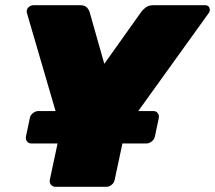

<svg xmlns="http://www.w3.org/2000/svg" viewBox="-20 -720 829 740"><path d="M101 -167Q90 -167 84 -175Q78 -183 80 -194L95 -265Q97 -276 107 -284Q117 -292 128 -292H571Q582 -292 588 -284Q594 -276 592 -265L577 -194Q575 -183 565 -175Q555 -167 544 -167ZM194 0Q183 0 176.5 -8Q170 -16 172 -27L214 -224L84 -669Q80 -681 88.5 -690.5Q97 -700 110 -700H288Q308 -700 316 -690Q324 -680 325 -675L382 -474L525 -675Q528 -680 540 -690Q552 -700 572 -700H770Q784 -700 787.5 -689Q791 -678 784 -669L464 -224L422 -27Q420 -16 410.5 -8Q401 0 390 0Z"/></svg>

Font: Rubik Light Black
Style: Italic
Weight: 900
Italic angle: -12°
Version: Version 2.104